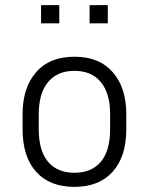

<svg xmlns="http://www.w3.org/2000/svg" viewBox="-20 -718 580 748"><path d="M472 -274V-214Q472 -108 419 -49Q366 10 270 10Q173 10 120.5 -49Q68 -108 68 -214V-274Q68 -376 120.5 -436.5Q173 -497 270 -497Q367 -497 419.5 -436.5Q472 -376 472 -274ZM409 -274Q409 -354 373 -398Q337 -442 270 -442Q203 -442 167 -398Q131 -354 131 -274V-214Q131 -131 167 -88Q203 -45 270 -45Q337 -45 373 -88Q409 -131 409 -214ZM211 -627H140V-698H211ZM400 -627H329V-698H400Z"/></svg>

Font: Inria Sans Light
Style: Regular
Weight: 300
Designer: Black Foundry Team
Foundry: Black Foundry
Version: Version 1.2; ttfautohint (v1.8.3)